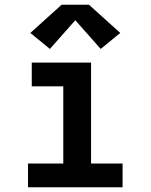

<svg xmlns="http://www.w3.org/2000/svg" viewBox="-20 -796 640 816"><path d="M99 0V-101H249V-429H115V-530H367V-101H501V0ZM192 -588 109 -656 242 -776H358L491 -656L408 -588L300 -710Z"/></svg>

Font: Iosevka Slab Extended
Style: Bold
Weight: 700
Width: 7
Monospace: yes
Designer: Belleve Invis
Foundry: Belleve Invis
Version: Version 11.1.0; ttfautohint (v1.8.3)